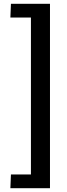

<svg xmlns="http://www.w3.org/2000/svg" viewBox="-20 -869 353 1018"><path d="M38 56H144V-776H35L38 -849H245V129H35Z"/></svg>

Font: Murecho Medium
Style: Regular
Weight: 500
Designer: Neil Summerour
Foundry: Positype
Version: Version 1.010; ttfautohint (v1.8.3)